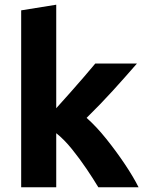

<svg xmlns="http://www.w3.org/2000/svg" viewBox="-20 -796 619 816"><path d="M70 0V-752L219 -776V-336Q248 -368 279 -403Q310 -438 338 -470.5Q366 -503 385 -526H562Q509 -465 458.5 -409.5Q408 -354 348 -295Q389 -259 431.5 -206Q474 -153 510.5 -98.5Q547 -44 569 0H398Q377 -35 348 -78Q319 -121 286 -162Q253 -203 219 -230V0Z"/></svg>

Font: Ubuntu Sans ExtraBold
Style: Regular
Weight: 800
Designer: Dalton Maag Ltd
Foundry: Dalton Maag Ltd
Version: Version 1.006; ttfautohint (v1.8.4.7-5d5b)